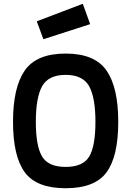

<svg xmlns="http://www.w3.org/2000/svg" viewBox="-20 -987 696 1018"><path d="M170 -341Q170 -213 203 -157.5Q236 -102 328 -102Q420 -102 453 -157Q486 -212 486 -341Q486 -470 452.5 -530Q419 -590 328 -590Q237 -590 203.5 -530Q170 -470 170 -341ZM49 -341Q49 -524 111.5 -613.5Q174 -703 328 -703Q482 -703 544.5 -613.5Q607 -524 607 -341Q607 -158 545 -73.5Q483 11 328 11Q173 11 111 -74Q49 -159 49 -341ZM175 -874 419 -967 458 -859 210 -779Z"/></svg>

Font: TypoPRO Titillium Text
Style: 800 wt
Weight: 800
Designer: Accademia di Belle Arti di Urbino and others
Foundry: Accademia di Belle Arti di Urbino and others.
Version: Version 25.000